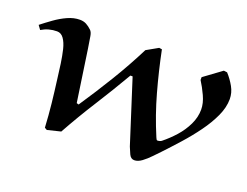

<svg xmlns="http://www.w3.org/2000/svg" viewBox="-93 -662 1082 841"><g transform="rotate(20 448.0 -241.5)"><path d="M231 -381.8 266.1 -142.1 275.9 -139.2Q329.1 -218.3 377.9 -298.6Q426.8 -378.9 469.2 -462.9L522.9 -493.2L536.1 -491.2Q555.2 -397 581.1 -304Q606.9 -210.9 645 -121.1Q647 -117.2 648.9 -113Q650.9 -108.9 653.8 -108.9Q658.7 -108.9 664.3 -110.4Q669.9 -111.8 673.8 -115.2Q702.6 -138.2 728.8 -167.5Q754.9 -196.8 771.5 -231.4Q788.1 -266.1 788.1 -301.8Q788.1 -331.5 772.9 -364.3Q757.8 -397 741.2 -422.9V-436L823.2 -496.1L838.9 -494.1Q859.9 -471.2 875 -444.1Q890.1 -417 890.1 -387.2Q890.1 -349.1 871.1 -307.6Q852.1 -266.1 821.5 -224.1Q791 -182.1 755.6 -142.6Q720.2 -103 687 -67.9Q674.8 -55.7 658 -37.8Q641.1 -20 623 -6.6Q605 6.8 587.9 6.8Q571.8 6.8 563.5 -11Q555.2 -28.8 549.8 -43L456.1 -335.9H445.8Q397 -252 344.5 -169.4Q292 -86.9 245.1 -2L183.1 13.2L171.9 6.8Q168.9 -49.3 163.1 -103.8Q157.2 -158.2 149.9 -212.9Q146 -246.1 141.1 -280.5Q136.2 -314.9 129.2 -344Q122.1 -373 109.6 -390.6Q97.2 -408.2 78.1 -408.2Q39.1 -408.2 5.9 -388.2L-7.8 -407.2Q15.1 -425.3 42 -444.6Q68.8 -463.9 97.9 -477.1Q127 -490.2 154.8 -490.2Q171.9 -490.2 185.1 -483.2Q198.2 -476.1 210 -464.8Q218.8 -457 221.9 -438.5Q225.1 -419.9 231 -381.8Z"/></g></svg>

Font: Aref Ruqaa
Style: Bold
Weight: 700
Designer: Abdullah Aref
Version: Version 1.002